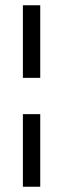

<svg xmlns="http://www.w3.org/2000/svg" viewBox="-20 -696 240 730"><path d="M133 14V-262H67V14ZM133 -400V-676H67V-400Z"/></svg>

Font: XITS
Style: Regular
Weight: 400
Designer: MicroPress Inc., with final additions and corrections provided by Coen Hoffman, Elsevier (retired)
Version: Version 1.302